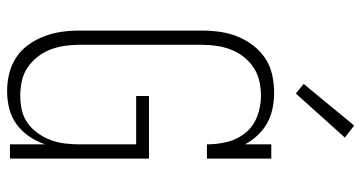

<svg xmlns="http://www.w3.org/2000/svg" viewBox="-258 -750 1016 540"><g transform="rotate(90 250.0 -480.0)"><path d="M236 8Q211 8 186.5 2Q162 -4 141 -18Q120 -32 105.5 -52.5Q91 -73 82 -96.5Q73 -120 69.5 -145Q66 -170 66 -195V-540Q66 -565 69.5 -590.5Q73 -616 82.5 -639.5Q92 -663 107.5 -683.5Q123 -704 144 -718Q165 -732 190.5 -737.5Q216 -743 241 -743Q263 -743 285 -738.5Q307 -734 326 -723.5Q345 -713 360.5 -696.5Q376 -680 386 -661V-735H426V-554H386Q386 -583 379 -611.5Q372 -640 353.5 -662.5Q335 -685 307 -695.5Q279 -706 250 -706Q229 -706 208.5 -701.5Q188 -697 170.5 -685.5Q153 -674 140 -657.5Q127 -641 119.5 -621.5Q112 -602 109 -581.5Q106 -561 106 -540V-195Q106 -174 109 -153.5Q112 -133 119.5 -113.5Q127 -94 140 -77.5Q153 -61 170 -49.5Q187 -38 207.5 -33.5Q228 -29 249 -29Q270 -29 290 -33.5Q310 -38 326.5 -50Q343 -62 355 -79Q367 -96 374 -115Q381 -134 383.5 -154.5Q386 -175 386 -195V-355H250V-391H426V0H386V-99Q378 -75 364 -54.5Q350 -34 330 -19Q310 -4 285.5 2Q261 8 236 8ZM243 -804 216 -826 333 -968 367 -942Z"/></g></svg>

Font: Iosevka Slab Extralight
Style: Regular
Weight: 200
Monospace: yes
Designer: Belleve Invis
Foundry: Belleve Invis
Version: Version 11.1.1; ttfautohint (v1.8.3)